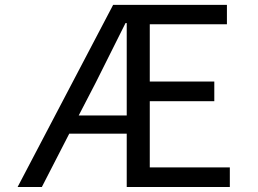

<svg xmlns="http://www.w3.org/2000/svg" viewBox="-20 -753 1040 773"><path d="M296.9 -288.1H490.2V-660.2H485.4L365.2 -419.9ZM583 -79.1H905.3V0H490.2V-214.8H258.8L148.4 0H50.8L435.5 -733.4H893.6V-655.3H583V-424.8H842.8V-345.7H583Z"/></svg>

Font: GenEi Gothic M Regular
Style: Regular
Weight: 400
Designer: o_tamon (Modified); [Source Han Sans]
Ryoko NISHIZUKA  (kana & ideographs); Paul D. Hunt (Latin, Greek & Cyrillic); Wenl
Version: Version 1.1a;Original Version 1.004